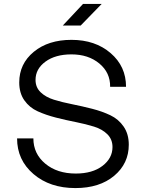

<svg xmlns="http://www.w3.org/2000/svg" viewBox="-20 -933 743 978"><path d="M364 25Q234 25 150.5 -46.5Q67 -118 67 -228H150Q150 -150 210.5 -99.5Q271 -49 366 -49Q451 -49 502 -88Q553 -127 553 -184Q553 -223 527 -249Q501 -275 459 -288Q417 -301 367 -311Q316 -321 265 -334Q214 -347 172 -366Q130 -385 104 -422Q78 -459 78 -513Q78 -608 152 -669Q226 -730 344 -730Q465 -730 543.5 -662.5Q622 -595 622 -491H541Q542 -563 486 -609.5Q430 -656 344 -656Q262 -656 211.5 -619Q161 -582 161 -526Q161 -488 187 -463Q213 -438 255 -425Q297 -412 348 -402Q398 -392 449 -379Q500 -366 542 -346Q584 -326 610 -288Q636 -250 636 -196Q636 -100 561.5 -37.5Q487 25 364 25ZM391 -803H300L403 -913H498Z"/></svg>

Font: Metropolitano
Style: Regular
Weight: 400
Designer: Fonts by Alex Slobzheninov & Chris M. Simpson / Changes by Cristiano Sobral
Foundry: Fonts by Alex Slobzheninov & Chris M. Simpson / Changes by Cristiano Sobral
Version: Version 1.00;August 30, 2020;FontCreator 13.0.0.2681 64-bit